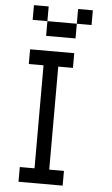

<svg xmlns="http://www.w3.org/2000/svg" viewBox="-64 -1125 629 1083"><g transform="rotate(5 250.0 -583.0)"><path d="M83.3 -1000V-1083.3H166.7V-1000ZM83.3 -83.3V-166.7H166.7V-750H83.3V-833.3H333.3V-750H250V-166.7H333.3V-83.3ZM166.7 -1000H333.3V-916.7H166.7ZM416.7 -1000H333.3V-1083.3H416.7Z"/></g></svg>

Font: GalmuriMono11 Regular
Style: Regular
Weight: 400
Designer: Lee Minseo (quiple)
Version: Version 2.399;hotconv 1.1.1;makeotfexe 2.6.0 DEVELOPMENT